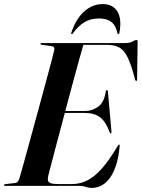

<svg xmlns="http://www.w3.org/2000/svg" viewBox="-32 -911 695 941"><path d="M254.5 -367H384.5Q420 -367 449.2 -388Q478.5 -409 486.5 -463Q487 -466 488.2 -467.8Q489.5 -469.5 491.5 -469.5Q494 -469.5 495.2 -467.8Q496.5 -466 497 -461.5L514 -269.5Q514.5 -263 514.2 -260.8Q514 -258.5 512 -257.5Q510 -257 508.5 -258.2Q507 -259.5 505 -263.5Q487.5 -313 459.8 -335.2Q432 -357.5 382 -357.5H250.5ZM358 0H-6.5Q-9.5 0 -11 -0.8Q-12.5 -1.5 -12.5 -3.5Q-12.5 -5.5 -10.8 -6.8Q-9 -8 -6 -8.5L40.5 -14Q50 -15 55.2 -21.2Q60.5 -27.5 63.5 -38Q69 -57 80 -96Q91 -135 105 -186.5Q119 -238 134.8 -295.5Q150.5 -353 166.2 -410.5Q182 -468 195.5 -518.8Q209 -569.5 219.2 -607.2Q229.5 -645 233.5 -663Q236 -674 232.8 -679Q229.5 -684 219.5 -685L173 -691.5Q169 -692 167.5 -693Q166 -694 166 -696Q166 -698 167.8 -699Q169.5 -700 172.5 -700H578Q605.5 -700 617.8 -707.5Q630 -715 636.5 -715Q643 -715 642.5 -706L640 -525Q640 -520 639.2 -517.2Q638.5 -514.5 636 -514.5Q634 -514.5 632.2 -516.5Q630.5 -518.5 629.5 -523Q611.5 -593 593.8 -629.2Q576 -665.5 552.8 -678.2Q529.5 -691 494 -691H376.5Q370 -669 358.8 -628.5Q347.5 -588 333 -535Q318.5 -482 303 -423.2Q287.5 -364.5 272 -306.2Q256.5 -248 242.8 -196.5Q229 -145 219.2 -106.5Q209.5 -68 204.5 -49.5Q201 -34.5 203.5 -25.5Q206 -16.5 217.8 -12.8Q229.5 -9 253.5 -9H321.5Q361 -9 396.8 -27.2Q432.5 -45.5 468.8 -86.8Q505 -128 545 -196Q549 -202.5 551.5 -202.5Q555.5 -202.5 554.5 -195Q550 -144 538.2 -105.8Q526.5 -67.5 508.5 -41.5Q490.5 -15.5 467.2 -2.8Q444 10 417 10Q401.5 10 388.2 5Q375 0 358 0ZM453.5 -820.5Q413 -820.5 382.8 -802.8Q352.5 -785 326 -748.5Q324.5 -746 323 -745Q321.5 -744 319.5 -744Q318 -744 317 -745.8Q316 -747.5 317.5 -751Q340.5 -819.5 381 -855.2Q421.5 -891 471.5 -891Q520.5 -891 543 -855.2Q565.5 -819.5 553.5 -751Q553 -747.5 551.2 -745.8Q549.5 -744 547.5 -744Q545.5 -744 544.8 -745Q544 -746 543.5 -748.5Q535.5 -787.5 512.8 -804Q490 -820.5 453.5 -820.5Z"/></svg>

Font: Fraunces 120pt SemiBold
Style: Italic
Weight: 600
Italic angle: -16°
Version: Version 1.000;[b76b70a41]